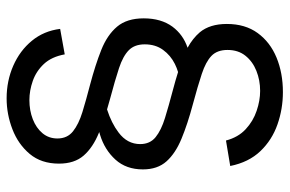

<svg xmlns="http://www.w3.org/2000/svg" viewBox="-164 -534 853 565"><g transform="rotate(-90 262.5 -251.5)"><path d="M274 154.5Q224.5 154.5 178.8 138.5Q133 122.5 100.2 88.2Q67.5 54 56.5 -0.5L131.5 -13Q141 23 164.8 45Q188.5 67 218.8 77.2Q249 87.5 277.5 87.5Q309 87.5 336.5 76.5Q364 65.5 381 44.2Q398 23 398 -8.5Q398 -39 380.5 -55.8Q363 -72.5 327.5 -84.2Q292 -96 238 -110.5Q180 -126 137 -143.8Q94 -161.5 70.2 -188Q46.5 -214.5 46.5 -257.5Q46.5 -306.5 75.2 -338.2Q104 -370 148 -383.5Q152 -385 156.5 -386Q155 -386.5 154 -387Q111 -404.5 87.2 -431.8Q63.5 -459 63.5 -504.5Q63.5 -556.5 92 -590.5Q120.5 -624.5 164.8 -641.5Q209 -658.5 255.5 -658.5Q307 -658.5 351.5 -639Q396 -619.5 425 -584.2Q454 -549 460 -501L385 -487.5Q378 -526 356.8 -548.8Q335.5 -571.5 307 -581.5Q278.5 -591.5 250.5 -591.5Q220 -591.5 194.2 -581.5Q168.5 -571.5 153 -553Q137.5 -534.5 137.5 -509Q137.5 -480 158.5 -463.2Q179.5 -446.5 215.2 -435.5Q251 -424.5 295.5 -413Q354 -397.5 398 -380Q442 -362.5 466.5 -333.5Q491 -304.5 491 -255Q491 -204 466.5 -170.5Q443 -139 404.5 -126Q432 -111 450 -90Q474.5 -60.5 474.5 -10.5Q474.5 43.5 447.8 80.2Q421 117 375.5 135.8Q330 154.5 274 154.5ZM333 -154Q345 -157.5 357 -163.5Q382 -176 398.2 -198.2Q414.5 -220.5 414.5 -252Q414.5 -282 397.2 -299Q380 -316 344.5 -327.8Q309 -339.5 254.5 -354Q238.5 -358.5 223 -363Q182.5 -350 155 -329Q121 -303.5 121 -265.5Q121 -236.5 141.5 -220Q162 -203.5 197.8 -192.5Q233.5 -181.5 279 -169.5Q307.5 -162 333 -154Z"/></g></svg>

Font: Cns Manrope
Style: Regular
Weight: 400
Designer: Mikhail Sharanda
Foundry: Mikhail Sharanda
Version: Version 4.504